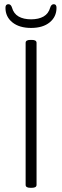

<svg xmlns="http://www.w3.org/2000/svg" viewBox="-20 -892 295 914"><path d="M124 2Q102 2 102 -12V-688Q102 -702 124 -702H132Q154 -702 154 -688V-12Q154 2 132 2ZM128 -759Q72 -759 39 -785.5Q6 -812 6 -855Q6 -872 20 -872Q32 -872 37 -856Q45 -827 68.5 -813.5Q92 -800 128 -800Q164 -800 187.5 -813.5Q211 -827 219 -856Q224 -872 236 -872Q249 -872 249 -855Q249 -812 216.5 -785.5Q184 -759 128 -759Z"/></svg>

Font: Asap Condensed ExtraLight
Style: Regular
Weight: 200
Width: 3
Designer: Pablo Cosgaya
Foundry: Omnibus-Type
Version: Version 3.001; ttfautohint (v1.8.4.7-5d5b)